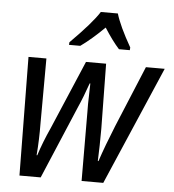

<svg xmlns="http://www.w3.org/2000/svg" viewBox="-54 -816 784 865"><g transform="rotate(5 338.0 -383.0)"><path d="M60 -536H141L140 -240Q141 -172 135 -98H138Q157 -158 188 -226L320 -536H411L415 -241Q415 -165 412 -96H415Q439 -168 476 -259L591 -536H676L445 0H347L346 -311Q345 -340 347 -402L348 -441H345Q324 -380 300 -326L162 0H66ZM238 -618Q335 -715 367 -766H444Q460 -711 513 -618L512 -606H463Q432 -640 395 -698Q336 -640 288 -606H237Z"/></g></svg>

Font: Noto Sans UI Narrow
Style: Italic
Weight: 400
Width: 4
Italic angle: -12°
Designer: Monotype Design Team
Foundry: Monotype Imaging Inc.
Version: Version 1.001